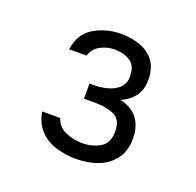

<svg xmlns="http://www.w3.org/2000/svg" viewBox="-75 -830 522 511"><g transform="rotate(20 186.0 -574.0)"><path d="M188 -397Q159 -397 131.5 -405Q104 -413 85 -432.5Q66 -452 60 -485H111Q119 -461 142 -451.5Q165 -442 188 -442Q217 -442 239 -455Q261 -468 261 -501Q261 -536 237.5 -545.5Q214 -555 186 -555H153V-598H170Q184 -598 202.5 -602.5Q221 -607 234.5 -619Q248 -631 248 -652Q248 -682 230 -694Q212 -706 185 -706Q164 -706 145.5 -696Q127 -686 120 -665H71Q77 -710 111 -730.5Q145 -751 188 -751Q217 -751 242 -742Q267 -733 282 -713Q297 -693 297 -659Q297 -632 283.5 -614Q270 -596 246 -585Q278 -578 295 -556Q312 -534 312 -499Q312 -464 294.5 -441Q277 -418 249 -407.5Q221 -397 188 -397Z"/></g></svg>

Font: Onest ExtraLight
Style: Regular
Weight: 250
Designer: Dmitri Voloshin, Andrey Kudryavtsev
Foundry: Dmitri Voloshin, Andrey Kudryavtsev
Version: Version 1.000;gftools[0.9.33]